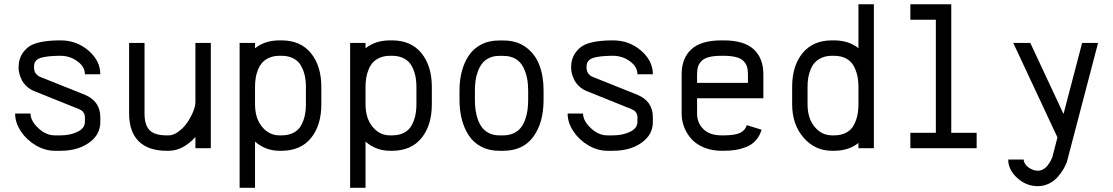

<svg xmlns="http://www.w3.org/2000/svg" viewBox="-20 -704 5289 912"><path d="M383.3 -351.1Q383.3 -387.2 347.4 -413.1Q311.5 -439 267.6 -439H257.8Q228 -438.5 206.8 -435.8Q185.5 -433.1 172.9 -429Q160.2 -424.8 153.1 -417.7Q146 -410.6 143.8 -403.3Q141.6 -396 141.6 -385.3V-379.4Q143.1 -362.3 152.1 -352.3Q161.1 -342.3 169.4 -339.4L381.8 -254.4Q456.5 -223.6 456.5 -147V-124.5Q456.5 -64 402.8 -25.9Q349.1 12.2 267.6 12.2H240.7Q194.3 12.2 150.4 -13.4Q106.4 -39.1 79.1 -80.3Q51.8 -121.6 51.8 -164.6H125Q125 -130.4 161.6 -95.7Q198.2 -61 240.7 -61H267.6Q313.5 -61 348.4 -78.1Q383.3 -95.2 383.3 -124.5V-147Q383.3 -158.7 377.9 -167.5Q372.6 -176.3 367.4 -179.4Q362.3 -182.6 354.5 -186L143.1 -271Q122.1 -279.3 106.4 -294.2Q90.8 -309.1 83 -325.2Q75.2 -341.3 71.8 -355Q68.4 -368.7 68.4 -379.4V-385.3Q68.4 -444.3 114.7 -480.5Q154.3 -510.7 257.8 -512.2H267.6Q343.8 -512.2 400.1 -463.9Q456.5 -415.5 456.5 -351.1Z M908.2 -500H981.4V0H908.2V-53.2Q848.6 12.2 781.2 12.2H771Q685.1 12.2 639.2 -32.7Q593.3 -77.6 593.3 -164.6V-500H666.5V-164.6Q666.5 -110.4 690.4 -85.7Q714.4 -61 771 -61H781.2Q803.7 -61 827.6 -78.6Q851.6 -96.2 868.9 -121.1Q886.2 -146 897.2 -172.9Q908.2 -199.7 908.2 -218.3Z M1191.4 188H1118.2V-500H1191.4V-474.6Q1238.3 -512.2 1307.6 -512.2H1317.4Q1407.7 -512.2 1457 -451.4Q1506.3 -390.6 1506.3 -291.5V-208.5Q1506.3 -108.4 1457 -48.1Q1407.7 12.2 1317.4 12.2H1307.6Q1241.7 12.2 1191.4 -31.2ZM1191.4 -208.5Q1191.4 -142.1 1224.9 -101.6Q1258.3 -61 1307.6 -61H1317.4Q1350.6 -61 1374.3 -73.5Q1397.9 -85.9 1410.2 -108.2Q1422.4 -130.4 1427.7 -154.8Q1433.1 -179.2 1433.1 -208.5V-291.5Q1433.1 -320.3 1427.7 -344.7Q1422.4 -369.1 1410.2 -391.4Q1397.9 -413.6 1374.3 -426.3Q1350.6 -439 1317.4 -439H1307.6Q1280.8 -439 1260 -430.2Q1239.3 -421.4 1226.6 -407.5Q1213.9 -393.6 1205.8 -373.8Q1197.8 -354 1194.6 -334Q1191.4 -314 1191.4 -291.5Z M1716.3 188H1643.1V-500H1716.3V-474.6Q1763.2 -512.2 1832.5 -512.2H1842.3Q1932.6 -512.2 1981.9 -451.4Q2031.2 -390.6 2031.2 -291.5V-208.5Q2031.2 -108.4 1981.9 -48.1Q1932.6 12.2 1842.3 12.2H1832.5Q1766.6 12.2 1716.3 -31.2ZM1716.3 -208.5Q1716.3 -142.1 1749.8 -101.6Q1783.2 -61 1832.5 -61H1842.3Q1875.5 -61 1899.2 -73.5Q1922.9 -85.9 1935.1 -108.2Q1947.3 -130.4 1952.6 -154.8Q1958 -179.2 1958 -208.5V-291.5Q1958 -320.3 1952.6 -344.7Q1947.3 -369.1 1935.1 -391.4Q1922.9 -413.6 1899.2 -426.3Q1875.5 -439 1842.3 -439H1832.5Q1805.7 -439 1784.9 -430.2Q1764.2 -421.4 1751.5 -407.5Q1738.8 -393.6 1730.7 -373.8Q1722.7 -354 1719.5 -334Q1716.3 -314 1716.3 -291.5Z M2372.1 -438.5H2350.1Q2323.7 -438.5 2303.2 -428.5Q2282.7 -418.5 2270.3 -402.6Q2257.8 -386.7 2249.8 -364.7Q2241.7 -342.8 2238.8 -320.8Q2235.8 -298.8 2235.8 -273.9V-230Q2235.8 -204.6 2238.8 -181.9Q2241.7 -159.2 2249.8 -136.5Q2257.8 -113.8 2270.5 -97.7Q2283.2 -81.5 2303.7 -71.3Q2324.2 -61 2351.1 -61H2370.6Q2397.9 -61 2419.2 -70.8Q2440.4 -80.6 2453.4 -96.7Q2466.3 -112.8 2474.4 -135.3Q2482.4 -157.7 2485.6 -180.4Q2488.8 -203.1 2488.8 -229.5V-274.4Q2488.8 -305.7 2483.4 -332.8Q2478 -359.9 2465.6 -384.8Q2453.1 -409.7 2429.2 -424.1Q2405.3 -438.5 2372.1 -438.5ZM2562 -274.4V-229.5Q2562 -121.1 2513.2 -54.4Q2464.4 12.2 2370.6 12.2H2351.1Q2303.2 12.2 2266.6 -6.8Q2230 -25.9 2207.5 -59.6Q2185.1 -93.3 2173.8 -136.2Q2162.6 -179.2 2162.6 -230V-273.9Q2162.6 -324.2 2174.1 -366.7Q2185.5 -409.2 2208 -441.9Q2230.5 -474.6 2266.8 -493.2Q2303.2 -511.7 2350.1 -511.7H2372.1Q2434.6 -511.7 2478.3 -479.5Q2522 -447.3 2542 -394.8Q2562 -342.3 2562 -274.4Z M3007.8 -351.1Q3007.8 -387.2 2971.9 -413.1Q2936 -439 2892.1 -439H2882.3Q2852.5 -438.5 2831.3 -435.8Q2810.1 -433.1 2797.4 -429Q2784.7 -424.8 2777.6 -417.7Q2770.5 -410.6 2768.3 -403.3Q2766.1 -396 2766.1 -385.3V-379.4Q2767.6 -362.3 2776.6 -352.3Q2785.6 -342.3 2793.9 -339.4L3006.3 -254.4Q3081.1 -223.6 3081.1 -147V-124.5Q3081.1 -64 3027.3 -25.9Q2973.6 12.2 2892.1 12.2H2865.2Q2818.8 12.2 2774.9 -13.4Q2731 -39.1 2703.6 -80.3Q2676.3 -121.6 2676.3 -164.6H2749.5Q2749.5 -130.4 2786.1 -95.7Q2822.8 -61 2865.2 -61H2892.1Q2938 -61 2972.9 -78.1Q3007.8 -95.2 3007.8 -124.5V-147Q3007.8 -158.7 3002.4 -167.5Q2997.1 -176.3 2991.9 -179.4Q2986.8 -182.6 2979 -186L2767.6 -271Q2746.6 -279.3 2731 -294.2Q2715.3 -309.1 2707.5 -325.2Q2699.7 -341.3 2696.3 -355Q2692.9 -368.7 2692.9 -379.4V-385.3Q2692.9 -444.3 2739.3 -480.5Q2778.8 -510.7 2882.3 -512.2H2892.1Q2968.3 -512.2 3024.7 -463.9Q3081.1 -415.5 3081.1 -351.1Z M3532.7 -310.5V-351.1Q3532.7 -372.6 3528.1 -387.5Q3523.4 -402.3 3511.2 -414.6Q3499 -426.8 3475.6 -432.9Q3452.1 -439 3417 -439H3407.2Q3371.6 -439 3348.1 -432.9Q3324.7 -426.8 3312.5 -414.6Q3300.3 -402.3 3295.7 -387.5Q3291 -372.6 3291 -351.1V-310.5ZM3291 -237.3V-164.6Q3291 -120.6 3321 -90.8Q3351.1 -61 3407.2 -61H3417Q3471.2 -61 3495.6 -73Q3520 -85 3527.3 -109.4L3597.7 -87.9Q3588.4 -57.1 3569.3 -36.4Q3550.3 -15.6 3524.2 -5.6Q3498 4.4 3472.9 8.3Q3447.8 12.2 3417 12.2H3407.2Q3362.3 12.2 3325.4 -2.7Q3288.6 -17.6 3265.6 -42.5Q3242.7 -67.4 3230.2 -98.9Q3217.8 -130.4 3217.8 -164.6V-351.1Q3217.8 -427.2 3263.7 -469.7Q3309.6 -512.2 3407.2 -512.2H3417Q3514.6 -512.2 3560.3 -469.7Q3606 -427.2 3606 -351.1V-237.3Z M3932.1 -512.2H3941.9Q4011.2 -512.2 4057.6 -475.1V-683.6H4130.9V0H4057.6V-24.9Q4011.2 12.2 3941.9 12.2H3932.1Q3851.1 12.2 3796.9 -50.3Q3742.7 -112.8 3742.7 -208.5V-291.5Q3742.7 -391.1 3792.2 -451.7Q3841.8 -512.2 3932.1 -512.2ZM3815.9 -291.5V-208.5Q3815.9 -142.1 3849.4 -101.6Q3882.8 -61 3932.1 -61H3941.9Q3975.1 -61 3998.8 -73.5Q4022.5 -85.9 4034.7 -108.2Q4046.9 -130.4 4052.2 -154.8Q4057.6 -179.2 4057.6 -208.5V-291.5Q4057.6 -320.3 4052.2 -344.7Q4046.9 -369.1 4034.7 -391.4Q4022.5 -413.6 3998.8 -426.3Q3975.1 -439 3941.9 -439H3932.1Q3905.3 -439 3884.5 -430.2Q3863.8 -421.4 3851.1 -407.5Q3838.4 -393.6 3830.3 -373.8Q3822.3 -354 3819.1 -334Q3815.9 -314 3815.9 -291.5Z M4304.2 -683.6H4498.5V-73.2H4619.1V0H4304.2V-73.2H4425.3V-610.4H4304.2Z M4842.3 53.7Q4843.3 74.7 4865 90.8Q4886.7 106.9 4909.7 106.9Q4924.3 106.9 4937 99.1Q4949.7 91.3 4958.3 79.1Q4966.8 66.9 4971.2 58.6Q4975.6 50.3 4978.5 43L5002.9 -51.3L4793 -500H4874L5031.7 -162.6L5120.1 -500H5195.8L5047.9 64.5Q5041.5 81.5 5031.5 98.9Q5021.5 116.2 5004.9 135.7Q4988.3 155.3 4963.4 167.7Q4938.5 180.2 4909.7 180.2Q4854 180.2 4811.5 141.1Q4769 102.1 4769 53.7Z"/></svg>

Font: Anka/Coder Condensed
Style: Regular
Weight: 400
Width: 4
Monospace: yes
Version: Version 1.100